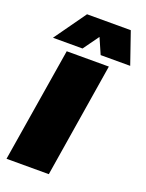

<svg xmlns="http://www.w3.org/2000/svg" viewBox="-171 -1023 842 1105"><g transform="rotate(20 249.5 -470.0)"><path d="M13 0 127 -700H385L272 0ZM26 -746 164 -940H432L499 -746H318L276 -842L207 -746Z"/></g></svg>

Font: Georama Extended Black
Style: Italic
Weight: 900
Width: 7
Italic angle: -9°
Designer: Jean-Baptiste Levee
Foundry: Production Type
Version: Version 1.000